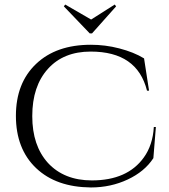

<svg xmlns="http://www.w3.org/2000/svg" viewBox="-20 -811 745 845"><path d="M491 -783C491 -783 485 -791 485 -791C485 -791 381 -725 381 -725C381 -725 267 -791 267 -791C267 -791 261 -783 261 -783C261 -783 375 -664 375 -664C375 -664 385 -664 385 -664C385 -664 491 -783 491 -783ZM380 14C380 14 380 14 380 14C439 14 493 2 542 -21C591 -44 629 -75 655 -115C655 -115 666 -252 666 -252C666 -252 657 -252 657 -252C657 -252 657 -252 657 -252C654 -199 639 -154 613 -118C613 -118 613 -118 613 -118C565 -51 489 -17 384 -17C384 -17 384 -17 384 -17C303 -17 238 -43 191 -94C191 -94 191 -94 191 -94C145 -145 122 -213 122 -300C122 -300 122 -300 122 -300C122 -388 145 -457 191 -508C237 -559 300 -584 379 -584C379 -584 379 -584 379 -584C516 -584 598 -527 627 -412C627 -412 636 -412 636 -412C636 -412 614 -554 614 -554C614 -554 614 -554 614 -554C583 -573 547 -587 505 -598C463 -609 421 -614 380 -614C380 -614 380 -614 380 -614C278 -614 198 -586 139 -530C80 -474 50 -398 50 -301C50 -204 80 -127 139 -71C198 -15 278 13 380 14Z"/></svg>

Font: Cinzel Utterance
Style: Regular
Weight: 500
Designer: Natanael Gama
Foundry: ""
Version: ""